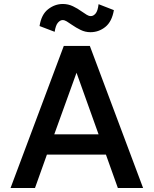

<svg xmlns="http://www.w3.org/2000/svg" viewBox="-20 -946 773 966"><path d="M700 0H573L513 -168H216L156 0H33L301 -715H432ZM253 -270H476L365 -580ZM476 -925 553 -895Q543 -837 510 -810.5Q477 -784 435 -784Q409 -784 385.5 -795.5Q362 -807 342 -821Q326 -832 315.5 -838.5Q305 -845 295 -845Q283 -845 271.5 -832Q260 -819 255 -786L179 -815Q188 -873 222 -899.5Q256 -926 296 -926Q323 -926 347 -914.5Q371 -903 390 -889Q406 -878 416.5 -871.5Q427 -865 437 -865Q450 -865 461 -878Q472 -891 476 -925Z"/></svg>

Font: Wix Madefor Text SemiBold
Style: Regular
Weight: 600
Designer: Dalton Maag Ltd
Foundry: Dalton Maag Ltd
Version: Version 3.100